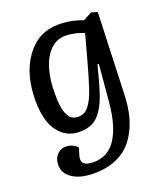

<svg xmlns="http://www.w3.org/2000/svg" viewBox="-138 -622 832 950"><g transform="rotate(-20 278.0 -147.0)"><path d="M400.9 -271 394 -272 372.1 -189Q356.9 -133.8 342.3 -98.4Q327.6 -63 307.4 -36.9Q287.1 -10.7 260.7 0.7Q234.4 12.2 198.2 12.2Q146 12.2 110.4 -18.1Q74.7 -48.3 59.3 -96.2Q43.9 -144 43.9 -206.1Q43.9 -347.2 108.4 -435.1Q172.9 -522.9 278.8 -522.9Q347.7 -522.9 405.8 -499L452.1 -523.9L483.9 -514.2L467.8 -81.1Q465.8 -30.8 456.3 12.9Q446.8 56.6 426.3 97.4Q405.8 138.2 375.7 167Q345.7 195.8 299.6 212.9Q253.4 230 195.8 230Q156.2 230 122.8 220.9Q89.4 211.9 65.2 188.7Q41 165.5 41 130.9Q41 97.7 60.1 77.4Q79.1 57.1 107.9 57.1Q124 57.1 141.1 64.7Q158.2 72.3 167 84L158.2 111.8Q146 145 158.7 160.9Q171.4 176.8 211.9 176.8Q288.1 176.8 330.6 111.1Q373 45.4 383.8 -76.2ZM215.8 -60.1Q232.9 -60.1 246.8 -66.4Q260.7 -72.8 272.5 -87.9Q284.2 -103 293.7 -121.8Q303.2 -140.6 313.5 -171.4Q323.7 -202.1 333 -233.9Q342.3 -265.6 355 -312Q355 -313 355.2 -313.5Q355.5 -314 355.7 -314.7Q356 -315.4 356 -315.9L389.2 -437Q371.1 -446.8 343 -452.9Q314.9 -459 292 -459Q246.1 -459 212.6 -425.8Q179.2 -392.6 162.6 -336.7Q146 -280.8 146 -209Q146 -191.4 146.5 -178.7Q147 -166 148.9 -146.7Q150.9 -127.4 155.5 -113.8Q160.2 -100.1 167.5 -86.9Q174.8 -73.7 187.3 -66.9Q199.7 -60.1 215.8 -60.1Z"/></g></svg>

Font: Literata Book Medium
Style: Italic
Weight: 500
Italic angle: -3°
Designer: Latin by Veronika Burian and Jose Scaglione. Greek by Irene Vlachou. Cyrillic by Vera Evstafieva
Foundry: TypeTogether
Version: Version 1.003;PS 001.003;hotconv 1.0.88;makeotf.lib2.5.64775